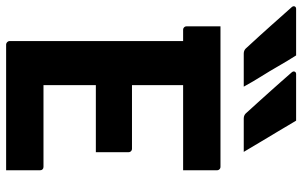

<svg xmlns="http://www.w3.org/2000/svg" viewBox="-237 -787 987 627"><g transform="rotate(90 256.5 -473.5)"><path d="M124 -947Q143 -917 159 -889Q175 -861 192 -834Q209 -807 226 -776Q209 -776 195 -776Q181 -776 163.5 -776Q146 -776 118 -776Q112 -776 108 -778Q104 -780 102 -782Q75 -811 58 -830Q41 -849 27 -864.5Q13 -880 -1 -896Q-15 -912 -34 -933Q-38 -938 -36 -942.5Q-34 -947 -28 -947Q4 -947 24 -947Q44 -947 66 -947Q88 -947 124 -947ZM337 -947Q355 -917 371.5 -889Q388 -861 404.5 -834Q421 -807 439 -776Q422 -776 407.5 -776Q393 -776 376 -776Q359 -776 330 -776Q324 -776 320 -778Q316 -780 314 -782Q288 -811 270.5 -830Q253 -849 239.5 -864.5Q226 -880 211.5 -896Q197 -912 179 -933Q175 -938 177 -942.5Q179 -947 185 -947Q217 -947 237 -947Q257 -947 278.5 -947Q300 -947 337 -947ZM29 -700H488Q491 -700 493.5 -698.5Q496 -697 497.5 -694.5Q499 -692 499 -689Q499 -659 499 -634Q499 -609 499 -578H40Q37 -578 34.5 -579.5Q32 -581 30.5 -583.5Q29 -586 29 -589Q29 -620 29 -645Q29 -670 29 -700ZM166 -411H429Q432 -411 434.5 -409.5Q437 -408 438.5 -405.5Q440 -403 440 -400Q440 -379 440 -361Q440 -343 440 -327Q440 -311 440 -293H166ZM88 0Q86 0 84 -1Q82 -2 80.5 -3.5Q79 -5 78 -7Q77 -9 77 -11Q77 -38 77 -89.5Q77 -141 77 -207.5Q77 -274 77 -347.5Q77 -421 77 -493.5Q77 -566 77 -627H229L221 -605Q221 -581 221 -557.5Q221 -534 221 -510Q221 -464 221 -415Q221 -366 221 -317Q221 -268 221 -218.5Q221 -169 221 -122H488Q493 -122 496 -119Q499 -116 499 -111Q499 -82 499 -55.5Q499 -29 499 0Z"/></g></svg>

Font: Recursive
Style: Bold
Weight: 700
Version: Version 1.085